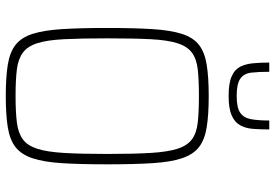

<svg xmlns="http://www.w3.org/2000/svg" viewBox="-164 -782 954 666"><g transform="rotate(90 313.0 -449.0)"><path d="M313 8Q248 8 204.5 1Q161 -6 135.5 -26Q110 -46 97.5 -85Q85 -124 81 -187Q77 -250 77 -344Q77 -438 81 -501Q85 -564 97.5 -603Q110 -642 135.5 -662Q161 -682 204.5 -689Q248 -696 313 -696Q378 -696 421.5 -689Q465 -682 490.5 -662Q516 -642 529 -603Q542 -564 546 -501Q550 -438 550 -344Q550 -250 546 -187Q542 -124 529 -85Q516 -46 490.5 -26Q465 -6 421.5 1Q378 8 313 8ZM313 -26Q368 -26 404.5 -30.5Q441 -35 463 -51Q485 -67 496 -101Q507 -135 510.5 -194Q514 -253 514 -344Q514 -436 510.5 -494.5Q507 -553 496 -587.5Q485 -622 463 -638Q441 -654 404.5 -658Q368 -662 313 -662Q257 -662 221 -658Q185 -654 163 -638Q141 -622 130 -587.5Q119 -553 116 -494.5Q113 -436 113 -344Q113 -253 116 -194Q119 -135 130 -101Q141 -67 163 -51Q185 -35 221 -30.5Q257 -26 313 -26ZM313 -765Q269 -765 245 -775.5Q221 -786 211.5 -805Q202 -824 199.5 -849.5Q197 -875 197 -906H229Q229 -869 232 -843.5Q235 -818 253 -805.5Q271 -793 312 -793Q354 -793 371.5 -805.5Q389 -818 393.5 -843Q398 -868 398 -906H429Q429 -875 427 -849.5Q425 -824 414.5 -805Q404 -786 380 -775.5Q356 -765 313 -765Z"/></g></svg>

Font: Saira SemiCondensed Thin
Style: Regular
Weight: 250
Width: 4
Designer: Hector Gatti with collaboration of the Omnibus-Type team
Foundry: Omnibus-Type
Version: Version 1.101